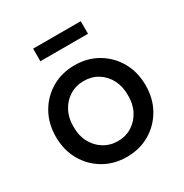

<svg xmlns="http://www.w3.org/2000/svg" viewBox="-168 -849 951 992"><g transform="rotate(-30 307.5 -353.5)"><path d="M308 10Q231 10 170.5 -25.5Q110 -61 75 -122.5Q40 -184 40 -263Q40 -342 75 -403.5Q110 -465 170.5 -500.5Q231 -536 308 -536Q384 -536 444.5 -500.5Q505 -465 540 -403.5Q575 -342 575 -263Q575 -184 540 -122.5Q505 -61 444.5 -25.5Q384 10 308 10ZM308 -84Q355 -84 392 -107.5Q429 -131 450 -171.5Q471 -212 470 -263Q471 -315 450 -355.5Q429 -396 392 -419Q355 -442 308 -442Q261 -442 223.5 -418.5Q186 -395 165 -354.5Q144 -314 145 -263Q144 -212 165 -171.5Q186 -131 223.5 -107.5Q261 -84 308 -84ZM166 -642V-717H450V-642Z"/></g></svg>

Font: Lexend
Style: Regular
Weight: 400
Designer: Bonnie Shaver-Troup, Thomas Jockin
Foundry: Lexend
Version: Version 1.007; ttfautohint (v1.8.3)